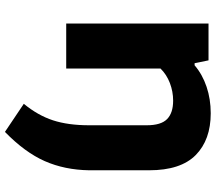

<svg xmlns="http://www.w3.org/2000/svg" viewBox="-66 -530 831 738"><g transform="rotate(90 349.0 -160.5)"><path d="M378.5 163Q423 109 442 50.8Q461 -7.5 461 -88V-309.5Q461 -364.5 437.2 -387.8Q413.5 -411 366.5 -411Q331.5 -411 298.8 -398.5Q266 -386 243 -362.5V0H70V-547H211.5L222.5 -493.5H230.5Q265.5 -523.5 313 -539.5Q360.5 -555.5 415 -555.5Q517 -555.5 575.5 -497.8Q634 -440 634 -319V-88Q632.5 6 598.8 82.5Q565 159 486.5 235.5Z"/></g></svg>

Font: Encode Sans Expanded
Style: Bold
Weight: 700
Width: 7
Designer: Multiple Designers
Foundry: Impallari Type
Version: Version 2.000